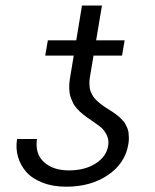

<svg xmlns="http://www.w3.org/2000/svg" viewBox="-20 -674 568 703"><path d="M376.1 -140.3Q379.6 -161.9 370.6 -179.9Q361.5 -197.8 350.5 -207Q339.5 -216.3 316.1 -232.2Q305.8 -239 300.8 -242.5Q295.8 -246.1 286.4 -253.4Q277 -260.7 272 -265.6Q267 -270.6 259.6 -279.1Q252.1 -287.6 248.4 -295.1Q244.7 -302.6 240.4 -313.2Q236.2 -323.9 234.7 -334.7Q233.3 -345.5 233.5 -359Q233.7 -372.5 236.2 -387.4L250 -470.5H145.6L155.2 -526.3H259.2L280.2 -653.8H353.3L332 -526.3H436.4L426.8 -470.5H322.4L308.9 -389.6Q307.2 -378.9 307.4 -369.1Q307.5 -359.4 308.6 -351.7Q309.7 -344.1 313.2 -336.3Q316.8 -328.5 319.8 -323Q322.8 -317.5 329 -311.1Q335.2 -304.7 339.5 -300.8Q343.8 -296.9 351.7 -291Q359.7 -285.2 364.3 -282.1Q369 -279.1 377.8 -273.4Q387.1 -267.4 391.9 -264.4Q396.7 -261.4 405 -255.1Q413.4 -248.9 417.8 -244.7Q422.2 -240.4 428.8 -233.5Q435.4 -226.6 438.7 -220.5Q442.1 -214.5 445.8 -205.8Q449.6 -197.1 450.6 -188.4Q451.7 -179.7 451.9 -168.9Q452.1 -158 449.9 -146Q438.6 -76.3 375.7 -33.4Q312.9 9.6 222.3 9.6Q173.7 9.6 135.8 -5.1Q98 -19.9 76.3 -44.4Q54.7 -68.9 45.8 -100.1Q36.9 -131.4 42.6 -165.1H115.4Q107.6 -110.4 141.2 -80.3Q174.7 -50.1 232.2 -50.1Q290.5 -50.1 330.1 -75.3Q369.7 -100.5 376.1 -140.3Z"/></svg>

Font: Karasuma Gothic
Style: Light Italic
Weight: 300
Italic angle: 9.39998°
Designer: Rasmus Andersson / Ryoko Nishizuka
Foundry: rsms
Version: Version 1.00